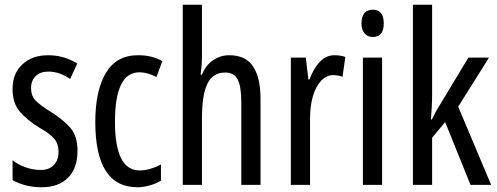

<svg xmlns="http://www.w3.org/2000/svg" viewBox="-20 -780 2096 810"><path d="M307 -144Q307 -70 267 -30Q227 10 155 10Q118 10 87 1.5Q56 -7 33 -20V-104Q55 -86 87 -74.5Q119 -63 152 -63Q187 -63 207 -83.5Q227 -104 227 -141Q227 -173 208.5 -195Q190 -217 145 -242Q95 -273 64 -308.5Q33 -344 33 -406Q33 -470 74.5 -508.5Q116 -547 183 -547Q250 -547 306 -512L276 -447Q255 -461 232 -469.5Q209 -478 184 -478Q150 -478 130.5 -459Q111 -440 111 -408Q111 -376 130 -356Q149 -336 196 -307Q246 -276 276.5 -241Q307 -206 307 -144Z M560 10Q382 10 382 -265Q382 -397 426.5 -472Q471 -547 562 -547Q594 -547 619 -540.5Q644 -534 665 -522L640 -455Q602 -475 568 -475Q465 -475 465 -266Q465 -61 569 -61Q591 -61 613.5 -67.5Q636 -74 659 -86V-18Q638 -5 610.5 2.5Q583 10 560 10Z M832 -545Q832 -501 826 -465H832Q847 -504 878.5 -525.5Q910 -547 947 -547Q1016 -547 1047.5 -500Q1079 -453 1079 -364V0H998V-348Q998 -416 982.5 -445Q967 -474 930 -474Q878 -474 855 -427Q832 -380 832 -279V0H751V-760H832Z M1391 -547Q1415 -547 1437 -540L1425 -456Q1408 -463 1385 -463Q1357 -463 1334.5 -439Q1312 -415 1300 -374Q1288 -333 1288 -280V0H1207V-537H1270L1281 -445H1286Q1303 -492 1329.5 -519.5Q1356 -547 1391 -547Z M1553 -739Q1599 -739 1599 -681Q1599 -624 1553 -624Q1531 -624 1518 -639Q1505 -654 1505 -681Q1505 -739 1553 -739ZM1592 -537V0H1511V-537Z M1803 -383Q1803 -355 1801.5 -328.5Q1800 -302 1798 -276H1802Q1810 -293 1818.5 -308.5Q1827 -324 1836 -338L1956 -537H2043L1913 -330L2052 0H1965L1858 -265L1803 -199V0H1722V-760H1803Z"/></svg>

Font: Noto Sans Ethiopic ExtraCondensed
Style: Regular
Weight: 400
Width: 2
Designer: Monotype Design Team
Foundry: Monotype Imaging Inc.
Version: Version 2.102; ttfautohint (v1.8.4.7-5d5b)